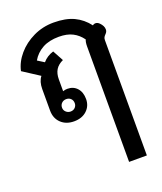

<svg xmlns="http://www.w3.org/2000/svg" viewBox="-171 -711 992 1178"><g transform="rotate(-20 325.5 -122.0)"><path d="M465 -395Q465 -423 472 -438Q447 -473 411 -491.5Q375 -510 322 -510Q258 -510 214.5 -486Q171 -462 146 -419L189 -392Q216 -424 259 -437L297 -367Q264 -352 248.5 -327Q233 -302 233 -264V-187Q248 -192 262 -192Q301 -192 325 -165.5Q349 -139 349 -94Q349 -49 317.5 -19.5Q286 10 234 10Q182 10 149.5 -21Q117 -52 117 -103V-243Q117 -292 140 -321L32 -391Q44 -447 85.5 -495.5Q127 -544 188.5 -573.5Q250 -603 321 -603Q400 -603 453 -578Q506 -553 543 -504Q551 -511 562 -511Q575 -511 587 -499Q609 -477 609 -454Q609 -445 605.5 -438.5Q602 -432 596 -426Q589 -419 585 -412Q581 -405 581 -393V359H465ZM275 -94Q275 -112 263.5 -123.5Q252 -135 234 -135Q216 -135 204 -123.5Q192 -112 192 -94Q192 -77 204.5 -65.5Q217 -54 234 -54Q252 -54 263.5 -65.5Q275 -77 275 -94Z"/></g></svg>

Font: Niramit SemiBold
Style: Regular
Weight: 600
Designer: Katatrad Aksorn Co.,Ltd.
Foundry: Cadson Demak Co.,Ltd.
Version: Version 1.001; ttfautohint (v1.6)